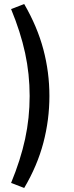

<svg xmlns="http://www.w3.org/2000/svg" viewBox="-20 -739 366 952"><path d="M100 193 35 168Q82 54 104.5 -50Q127 -154 127 -263Q127 -372 104.5 -476Q82 -580 35 -694L100 -719Q165 -607 195 -494Q225 -381 225 -263Q225 -145 195 -31Q165 83 100 193Z"/></svg>

Font: Nunito Sans Medium
Style: Regular
Weight: 500
Designer: Vernon Adams
Foundry: Vernon Adams
Version: Version 3.101; ttfautohint (v1.8.4.7-5d5b);gftools[0.9.27]